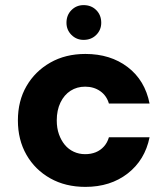

<svg xmlns="http://www.w3.org/2000/svg" viewBox="-20 -719 655 751"><path d="M314 12Q236 12 176.5 -21.5Q117 -55 83.5 -113.5Q50 -172 50 -248Q50 -324 83.5 -382Q117 -440 176.5 -474Q236 -508 314 -508Q412 -508 479.5 -456.5Q547 -405 565 -314H406Q397 -345 372 -362.5Q347 -380 313 -380Q281 -380 256 -364Q231 -348 216.5 -318Q202 -288 202 -248Q202 -218 210.5 -194Q219 -170 233.5 -152.5Q248 -135 268.5 -125.5Q289 -116 313 -116Q336 -116 354.5 -123.5Q373 -131 386.5 -146Q400 -161 406 -182H565Q547 -93 479.5 -40.5Q412 12 314 12ZM307 -563Q279 -563 259.5 -582.5Q240 -602 240 -630Q240 -660 259.5 -679.5Q279 -699 307 -699Q337 -699 356.5 -679.5Q376 -660 376 -630Q376 -602 356.5 -582.5Q337 -563 307 -563Z"/></svg>

Font: DM Sans 24pt Black
Style: Regular
Weight: 900
Designer: Colophon Foundry, Jonny Pinhorn
Foundry: Colophon Foundry
Version: Version 4.004;gftools[0.9.30]